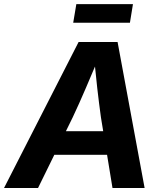

<svg xmlns="http://www.w3.org/2000/svg" viewBox="-47 -937 802 957"><path d="M-26.9 0 344.7 -727.5H539.1L673.8 0H513.7L456.1 -352.1Q446.8 -418.9 437.7 -498.3Q428.7 -577.6 419.4 -672.9H455.1Q415.5 -579.1 381.6 -499.8Q347.7 -420.4 315.4 -352.1L142.6 0ZM158.2 -165.5 177.7 -283.2H563L543.5 -165.5ZM615.7 -916.5 600.6 -823.7H317.9L333.5 -916.5Z"/></svg>

Font: Inter 20pt
Style: Bold Italic
Weight: 700
Italic angle: -9.3988°
Version: Version 4.001;git-66647c0bb